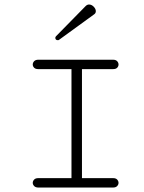

<svg xmlns="http://www.w3.org/2000/svg" viewBox="-20 -839 645 859"><path d="M239.3 -659.2Q227.5 -659.2 227.5 -669.9Q227.5 -673.8 231 -677.2L363.3 -812Q370.1 -818.8 378.4 -818.8Q389.6 -818.8 399.2 -809.1Q408.7 -799.3 408.7 -789.1Q408.7 -780.3 401.9 -775.4L244.6 -661.1Q242.7 -659.2 239.3 -659.2ZM151.4 0Q139.2 0 132.8 -6.6Q126.5 -13.2 126.5 -21Q126.5 -28.8 132.6 -35.4Q138.7 -42 150.9 -42H299.8V-529.8H150.9Q138.7 -529.8 132.6 -536.1Q126.5 -542.5 126.5 -550.3Q126.5 -558.6 132.8 -565.2Q139.2 -571.8 151.4 -571.8H485.8Q498 -571.8 504.2 -565.2Q510.3 -558.6 510.3 -550.3Q510.3 -542.5 504.4 -536.1Q498.5 -529.8 486.3 -529.8H346.7V-42H486.3Q498.5 -42 504.4 -35.4Q510.3 -28.8 510.3 -21Q510.3 -13.2 504.2 -6.6Q498 0 485.8 0Z"/></svg>

Font: Cutive Mono
Style: Regular
Weight: 400
Designer: Vernon Adams
Foundry: Vernon Adams
Version: Version 1.110; ttfautohint (v1.8.4.7-5d5b)